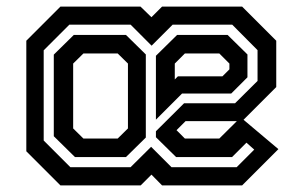

<svg xmlns="http://www.w3.org/2000/svg" viewBox="-20 -560 923 580"><path d="M162.5 0 59.5 -103V-437L162.5 -540H404.5L437.5 -508L469.5 -540H711.5L814.5 -437V-297L711.5 -194H540.5L508 -161.5V-172L538.5 -141.5H642.5L707 -205.5L821 -109.5L711.5 0H469.5L437.5 -32.5L405 0ZM206.5 -85.5 142.5 -148.5V-395L203 -454.5H360.5L420.5 -395.5V-144.5L360.5 -85.5ZM232 -141.5H335.5L366.5 -172V-368L335.5 -398.5H232L201 -368V-172ZM192.5 -55H374.5L436.5 -116.5L498 -55H695L748 -108L724.5 -129L681 -85.5H512L451 -145.5V-163.5L536 -248H690L758 -315.5V-408.5L681.5 -485.5H501.5L438 -422L374.5 -485.5H189.5L112 -408V-135.5ZM451 -198.5V-391.5L515 -454.5H667.5L727.5 -395.5V-326.5L678.5 -277.5H530ZM508 -320 517.5 -329.5H652L673 -350.5V-368L642.5 -398.5H538.5L508 -368Z"/></svg>

Font: Tourney SemiBold
Style: Regular
Weight: 600
Version: Version 1.015